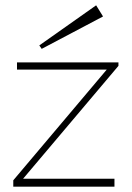

<svg xmlns="http://www.w3.org/2000/svg" viewBox="-20 -703 498 723"><path d="M30 0V-24L382 -441H44V-468H426V-455L67 -30H411V0ZM137 -519 128 -532 342 -683 368 -641Z"/></svg>

Font: Lil Grotesk Thin
Style: Regular
Weight: 100
Designer: Bastien Sozeau
Foundry: NBR — Bastien Sozeau
Version: Version 3.003; ttfautohint (v1.8.4.7-5d5b);gftools[0.9.33]